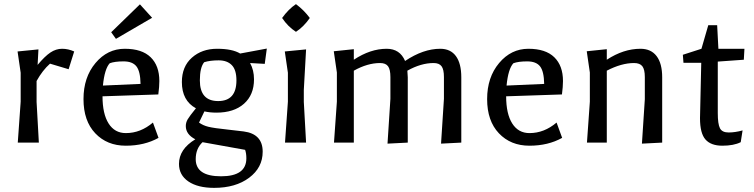

<svg xmlns="http://www.w3.org/2000/svg" viewBox="-20 -690 3647 929"><path d="M66 0 80 -198V-338L65 -441L166 -451L162 -376Q197 -418 224 -436Q251 -454 280.5 -454Q310 -454 339 -441L312 -355L222 -382Q185 -349 157 -298V-197L168 0Z M751 -298Q751 -271 746 -233L476 -224Q476 -139 505.5 -92.5Q535 -46 589 -46Q660 -46 720 -97L747 -23Q679 15 588.5 15Q498 15 441 -45Q384 -105 384 -210.5Q384 -316 442 -385Q500 -454 583.5 -454Q667 -454 709 -413Q751 -372 751 -298ZM478 -276 660 -284Q659 -345 640 -369Q621 -393 578 -393Q535 -393 511 -384Q486 -357 478 -276ZM541 -502 518 -534 657 -669 716 -604Z M879 -80Q879 -97 888 -112.5Q897 -128 928 -166Q860 -203 860 -293Q860 -368 908.5 -411Q957 -454 1030.5 -454Q1104 -454 1142 -431L1271 -455L1261 -381L1190 -385Q1209 -351 1209 -306Q1209 -231 1160.5 -188Q1112 -145 1027 -145Q996 -145 969 -151L943 -97Q962 -83 988.5 -76.5Q1015 -70 1082 -63L1159 -54Q1251 -42 1251 44Q1251 121 1185.5 170Q1120 219 1016 219Q937 219 891.5 188Q846 157 846 103Q846 32 925 -16Q879 -40 879 -80ZM927 80Q927 163 1049.5 163Q1172 163 1172 76Q1172 52 1166 35L960 -2Q927 29 927 80ZM947 -301Q947 -201 1035.5 -201Q1124 -201 1124 -301Q1124 -352 1101.5 -375Q1079 -398 1038 -398Q997 -398 968 -389Q947 -364 947 -301Z M1359 0 1373 -198V-338L1358 -441L1461 -451L1450 -255V-197L1461 0ZM1345 -603Q1376 -646 1412 -670Q1451 -641 1479 -603Q1450 -561 1412 -536Q1373 -561 1345 -603Z M1951 -348 1953 -316V0L1855 5L1869 -212V-317Q1869 -354 1857.5 -369.5Q1846 -385 1819 -385Q1758 -385 1692 -348V0H1596L1610 -198V-339L1595 -442L1692 -452V-401Q1772 -454 1851 -454Q1915 -454 1940 -395Q2028 -454 2110 -454Q2160 -454 2186 -418.5Q2212 -383 2212 -316V0L2114 5L2128 -212V-317Q2128 -354 2116.5 -369.5Q2105 -385 2078 -385Q2017 -385 1951 -348Z M2704 -298Q2704 -271 2699 -233L2429 -224Q2429 -139 2458.5 -92.5Q2488 -46 2542 -46Q2613 -46 2673 -97L2700 -23Q2632 15 2541.5 15Q2451 15 2394 -45Q2337 -105 2337 -210.5Q2337 -316 2395 -385Q2453 -454 2536.5 -454Q2620 -454 2662 -413Q2704 -372 2704 -298ZM2431 -276 2613 -284Q2612 -345 2593 -369Q2574 -393 2531 -393Q2488 -393 2464 -384Q2439 -357 2431 -276Z M2820 0 2834 -198V-339L2819 -442L2916 -452V-401Q2997 -454 3079 -454Q3130 -454 3157 -418.5Q3184 -383 3184 -316V0L3086 5L3100 -210V-317Q3100 -354 3088 -369.5Q3076 -385 3048 -385Q2987 -385 2916 -348V0Z M3287 -386 3284 -425 3374 -454 3407 -568H3450L3456 -454H3582L3579 -401L3453 -392V-143Q3453 -90 3463.5 -69.5Q3474 -49 3505.5 -49Q3537 -49 3573 -59L3564 -2Q3530 15 3475 15Q3420 15 3393.5 -15Q3367 -45 3367 -118Q3367 -143 3373 -386Z"/></svg>

Font: Galdeano
Style: Regular
Weight: 400
Designer: Dario Manuel Muhafara
Foundry: Dario Manuel Muhafara
Version: Version 1.001